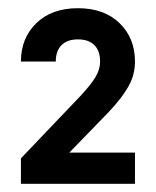

<svg xmlns="http://www.w3.org/2000/svg" viewBox="-20 -828 380 468"><path d="M31 -442 176 -594Q202 -622 213 -640.5Q224 -659 224 -678Q224 -704 210 -718Q196 -732 170 -732Q144 -732 130 -718Q116 -704 116 -678H31Q31 -735 68.5 -771.5Q106 -808 170 -808Q234 -808 271.5 -771.5Q309 -735 309 -678Q309 -646 293.5 -618Q278 -590 245 -555L149 -456H309V-380H31Z"/></svg>

Font: Golos UI Medium
Style: Regular
Weight: 500
Designer: A.Korolkova, Vitaly Kuzmin
Foundry: ParaType Ltd
Version: Version 2.000